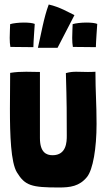

<svg xmlns="http://www.w3.org/2000/svg" viewBox="-20 -821 488 851"><path d="M196 -801C174 -743 162 -668 148 -609H235L310 -754C288 -764 246 -790 196 -801ZM128 -612V-614C128 -632 134 -713 134 -715C125 -719 106 -721 86 -721C63 -721 38 -718 25 -714C25 -704 23 -678 23 -653C23 -638 24 -623 26 -613H29L126 -612ZM405 -612V-614C405 -632 411 -713 411 -715C402 -719 383 -721 363 -721C340 -721 315 -718 302 -714C302 -704 300 -678 300 -653C300 -638 301 -623 303 -613H306L403 -612ZM157 -209V-502C135 -502 116 -503 96 -503C73 -503 50 -502 25 -498C25 -453 24 -396 24 -338C24 -222 28 -101 55 -57C91 2 120 10 241 10C291 10 332 5 366 -37C392 -70 408 -163 408 -272C408 -362 403 -414 403 -503C390 -502 379 -502 369 -502C348 -502 333 -503 318 -503C304 -503 290 -502 272 -497C276 -365 276 -311 276 -219C276 -193 275 -133 213 -133C185 -133 157 -146 157 -209Z"/></svg>

Font: HEYCLAY
Style: Regular
Weight: 400
Designer: Marcelo Magalhaes
Foundry: Marcelo Magalhães
Version: Version 1.300;hotconv 1.0.109;makeotfexe 2.5.65596